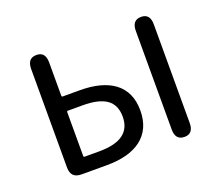

<svg xmlns="http://www.w3.org/2000/svg" viewBox="-96 -676 932 812"><g transform="rotate(-20 370.5 -270.0)"><path d="M143 0Q95 0 95 -48V-492Q95 -540 136 -540Q176 -540 176 -492V-342Q176 -337 181 -337H257Q356 -337 411 -297Q469 -254 469 -169.5Q469 -85 411 -41Q356 0 257 0ZM607 0Q566 0 566 -48V-492Q566 -540 607 -540Q647 -540 647 -492V-48Q647 0 607 0ZM176 -71Q176 -66 181 -66H247Q390 -66 390 -170Q390 -223 355 -248Q320 -273 247 -273H181Q176 -273 176 -268Z"/></g></svg>

Font: Resource Han Rounded KR Normal
Style: Regular
Weight: 350
Designer: Cyano Hao (round all glyphs); Ryoko NISHIZUKA 西塚涼子 (kana, bopomofo & ideographs); Paul D. Hunt (Latin, Greek & Cyrillic)
Foundry: Cyano Hao
Version: 0.990